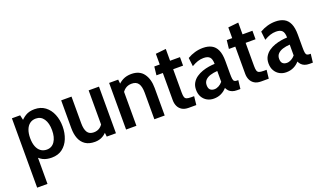

<svg xmlns="http://www.w3.org/2000/svg" viewBox="-80 -1151 3254 1921"><g transform="rotate(-20 1547.0 -190.0)"><path d="M54 242V-496.5H141.5L162.5 -403L130 -417.5Q161 -457.5 200 -481.2Q239 -505 296 -505Q362.5 -505 408.8 -470Q455 -435 479 -376.5Q503 -318 503 -247.5Q503 -177 479.5 -118.5Q456 -60 410 -25Q364 10 296 10Q241 10 203 -9.2Q165 -28.5 135.5 -69L164 -90.5V242ZM276.5 -82.5Q330.5 -82.5 360.8 -127.5Q391 -172.5 391 -247.5Q391 -323 360.8 -367.8Q330.5 -412.5 276.5 -412.5Q239.5 -412.5 212.8 -392.8Q186 -373 171.8 -336Q157.5 -299 157.5 -247.5Q157.5 -195 171.8 -158.2Q186 -121.5 212.8 -102Q239.5 -82.5 276.5 -82.5Z M755.5 9.5Q694 9.5 655 -16.5Q616 -42.5 597.2 -89.5Q578.5 -136.5 578.5 -201V-496.5H688.5V-212.5Q688.5 -149.5 709.2 -116.8Q730 -84 777.5 -84Q816.5 -84 844.5 -105.2Q872.5 -126.5 889 -165.5L871 -102V-496.5H981V0H883L874 -81.5L898.5 -68.5Q877 -33.5 840.2 -12Q803.5 9.5 755.5 9.5Z M1089 0V-496.5H1185.5L1194.5 -413L1167 -427.5Q1196.5 -464.5 1236 -484.8Q1275.5 -505 1326 -505Q1414.5 -505 1457.2 -446.2Q1500 -387.5 1500 -292.5V0H1390V-282Q1390 -348 1368.2 -380.2Q1346.5 -412.5 1297.5 -412.5Q1256.5 -412.5 1227.5 -390.8Q1198.5 -369 1181.5 -330L1199 -393.5V0Z M1752 10Q1709 10 1681.8 -7Q1654.5 -24 1641.2 -52.5Q1628 -81 1628 -116V-406H1560L1570 -496.5H1628V-610.5L1738 -622V-496.5H1843.5V-406H1738V-158.5Q1738 -126 1743.5 -109.2Q1749 -92.5 1764.5 -86.8Q1780 -81 1811 -81H1843L1833 10Z M2022 10Q1983 10 1951.5 -7.2Q1920 -24.5 1901.2 -56.8Q1882.5 -89 1882.5 -133.5Q1882.5 -176.5 1900.8 -207.2Q1919 -238 1948.8 -258.5Q1978.5 -279 2013.5 -291Q2048.5 -303 2083.5 -308.5Q2118.5 -314 2146 -314.5Q2145.5 -366.5 2125.5 -387.2Q2105.5 -408 2060.5 -408Q2029 -408 1999 -398.2Q1969 -388.5 1933.5 -367.5L1923 -458.5Q1961 -481 2003 -493Q2045 -505 2089 -505Q2142.5 -505 2180 -485.2Q2217.5 -465.5 2237.2 -421.5Q2257 -377.5 2257 -304.5V-169.5Q2257 -133 2260 -114Q2263 -95 2272.2 -88Q2281.5 -81 2299.5 -81H2313L2302.5 10H2266.5Q2238 10 2217.5 2.2Q2197 -5.5 2183.2 -19.5Q2169.5 -33.5 2160.5 -53Q2135.5 -24 2100.5 -7Q2065.5 10 2022 10ZM2059.5 -76.5Q2081.5 -76.5 2105 -89Q2128.5 -101.5 2146.5 -123.5V-238.5Q2104.5 -236 2071 -225.5Q2037.5 -215 2017.8 -194.2Q1998 -173.5 1998 -141Q1998 -107 2014.2 -91.8Q2030.5 -76.5 2059.5 -76.5Z M2523.5 10Q2480.5 10 2453.2 -7Q2426 -24 2412.8 -52.5Q2399.5 -81 2399.5 -116V-406H2331.5L2341.5 -496.5H2399.5V-610.5L2509.5 -622V-496.5H2615V-406H2509.5V-158.5Q2509.5 -126 2515 -109.2Q2520.5 -92.5 2536 -86.8Q2551.5 -81 2582.5 -81H2614.5L2604.5 10Z M2793.5 10Q2754.5 10 2723 -7.2Q2691.5 -24.5 2672.8 -56.8Q2654 -89 2654 -133.5Q2654 -176.5 2672.2 -207.2Q2690.5 -238 2720.2 -258.5Q2750 -279 2785 -291Q2820 -303 2855 -308.5Q2890 -314 2917.5 -314.5Q2917 -366.5 2897 -387.2Q2877 -408 2832 -408Q2800.5 -408 2770.5 -398.2Q2740.5 -388.5 2705 -367.5L2694.5 -458.5Q2732.5 -481 2774.5 -493Q2816.5 -505 2860.5 -505Q2914 -505 2951.5 -485.2Q2989 -465.5 3008.8 -421.5Q3028.5 -377.5 3028.5 -304.5V-169.5Q3028.5 -133 3031.5 -114Q3034.5 -95 3043.8 -88Q3053 -81 3071 -81H3084.5L3074 10H3038Q3009.5 10 2989 2.2Q2968.5 -5.5 2954.8 -19.5Q2941 -33.5 2932 -53Q2907 -24 2872 -7Q2837 10 2793.5 10ZM2831 -76.5Q2853 -76.5 2876.5 -89Q2900 -101.5 2918 -123.5V-238.5Q2876 -236 2842.5 -225.5Q2809 -215 2789.2 -194.2Q2769.5 -173.5 2769.5 -141Q2769.5 -107 2785.8 -91.8Q2802 -76.5 2831 -76.5Z"/></g></svg>

Font: Cabin SemiCondensed SemiBold
Style: Regular
Weight: 600
Width: 4
Designer: Pablo Impallari
Foundry: Pablo Impallari. http://www.impallari.com Igino Marini. http://www.ikern.com
Version: Version 3.001